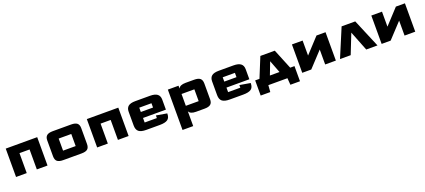

<svg xmlns="http://www.w3.org/2000/svg" viewBox="69 -1757 7124 3217"><g transform="rotate(-20 3631.5 -148.5)"><path d="M72.6 0V-505.8H633.6V0H443.1V-355.7H263.1V0Z M773.1 -114V-396.7Q773.1 -456.5 806.1 -483.7Q839.1 -510.8 913.1 -510.8H1238.8Q1313.1 -510.8 1346 -483.7Q1378.8 -456.5 1378.8 -396.7V-114Q1378.8 -50.5 1346.6 -22.8Q1314.3 5 1238.8 5H913.1Q838.3 5 805.7 -22.8Q773.1 -50.5 773.1 -114ZM963.6 -145.1Q963.6 -145.1 963.6 -145.1Q963.6 -145.1 963.6 -145.1H1188.3Q1188.3 -145.1 1188.3 -145.1Q1188.3 -145.1 1188.3 -145.1V-360.7Q1188.3 -360.7 1188.3 -360.7Q1188.3 -360.7 1188.3 -360.7H963.6Q963.6 -360.7 963.6 -360.7Q963.6 -360.7 963.6 -360.7Z M1518.6 0V-505.8H2079.6V0H1889.1V-355.7H1709.1V0Z M2219.1 -137V-381.5Q2219.1 -447.1 2258.2 -478.9Q2297.4 -510.8 2384.9 -510.8H2646.6Q2734.3 -510.8 2776 -478.8Q2817.7 -446.8 2817.7 -380.5V-201.5H2409.6V-120.6Q2409.6 -120.6 2409.6 -120.6Q2409.6 -120.6 2409.6 -120.6H2627.2Q2627.2 -120.6 2627.2 -120.6Q2627.2 -120.6 2627.2 -120.6V-167.4L2817.7 -134.8V-128.9Q2817.7 -56.2 2774.6 -25.6Q2731.5 5 2634.6 5H2392.2Q2300.8 5 2259.9 -28Q2219.1 -61 2219.1 -137ZM2409.6 -308.3H2627.2V-385.2Q2627.2 -385.2 2627.2 -385.2Q2627.2 -385.2 2627.2 -385.2H2409.6Q2409.6 -385.2 2409.6 -385.2Q2409.6 -385.2 2409.6 -385.2Z M2963 214V-505.8H3153.5V-455.3Q3166.6 -483.5 3198.3 -497.2Q3230 -510.8 3281.6 -510.8H3432.8Q3507.6 -510.8 3540.2 -483Q3572.9 -455.3 3572.9 -391.7V-109Q3572.9 -49.2 3539.9 -22.1Q3506.9 5 3432.8 5H3281.6Q3230 5 3198.4 -8.6Q3166.8 -22.2 3153.5 -50.5V214ZM3153.5 -147.5H3382.4Q3382.4 -147.5 3382.4 -147.5Q3382.4 -147.5 3382.4 -147.5V-358.3Q3382.4 -358.3 3382.4 -358.3Q3382.4 -358.3 3382.4 -358.3H3153.5Z M3707.1 -137V-381.5Q3707.1 -447.1 3746.2 -478.9Q3785.4 -510.8 3872.9 -510.8H4134.6Q4222.3 -510.8 4264 -478.8Q4305.7 -446.8 4305.7 -380.5V-201.5H3897.6V-120.6Q3897.6 -120.6 3897.6 -120.6Q3897.6 -120.6 3897.6 -120.6H4115.2Q4115.2 -120.6 4115.2 -120.6Q4115.2 -120.6 4115.2 -120.6V-167.4L4305.7 -134.8V-128.9Q4305.7 -56.2 4262.6 -25.6Q4219.5 5 4122.6 5H3880.2Q3788.8 5 3747.9 -28Q3707.1 -61 3707.1 -137ZM3897.6 -308.3H4115.2V-385.2Q4115.2 -385.2 4115.2 -385.2Q4115.2 -385.2 4115.2 -385.2H3897.6Q3897.6 -385.2 3897.6 -385.2Q3897.6 -385.2 3897.6 -385.2Z M4390.8 120V-150.1H4467.4L4612.6 -505.8H4870.1L5015.3 -150.1H5091.7V120H4920.5L4911.4 0H4571.1L4562 120ZM4650.6 -142.8H4822.3L4736.6 -366.1Z M5175.6 0V-505.8H5366.1V-238.3L5613.7 -505.8H5774.9V0H5584.4V-266.4L5336.3 0Z M5848.8 0 6061.5 -505.8H6304.5L6517.2 0H6316.7L6178.2 -351.7L6039.5 0Z M6591.1 0V-505.8H6781.6V-238.3L7029.2 -505.8H7190.4V0H6999.9V-266.4L6751.8 0Z"/></g></svg>

Font: Science Gothic
Style: Regular
Weight: 400
Designer: Thomas Phinney, Vassil Kateliev, Brandon Buerkle
Foundry: Font Detective LLC
Version: Version 1.018